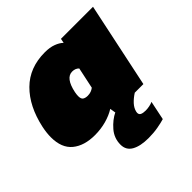

<svg xmlns="http://www.w3.org/2000/svg" viewBox="-187 -636 1008 1008"><g transform="rotate(-45 316.5 -132.0)"><path d="M168 10Q89 10 42.5 -28Q-4 -66 -4 -146Q-4 -162 -2 -179.5Q0 -197 4 -216Q31 -341 103 -412.5Q175 -484 289 -484Q326 -484 352.5 -474Q379 -464 394 -449L399 -474H637L537 0H473Q448 16 430.5 35Q413 54 408 76Q407 79 407 84Q407 97 418 102Q429 107 448 107Q461 107 476 104Q491 101 501 96L479 202Q460 208 427 214Q394 220 356 220Q296 220 261.5 200.5Q227 181 227 140Q227 92 258.5 55.5Q290 19 329 0H327L322 -31Q292 -12 252 -1Q212 10 168 10ZM287 -163Q301 -163 312 -167Q323 -171 332 -178L357 -296Q343 -311 319 -311Q271 -311 253 -224Q250 -208 250 -197Q250 -176 260.5 -169.5Q271 -163 287 -163Z"/></g></svg>

Font: Kanit Black
Style: Italic
Weight: 900
Italic angle: -12°
Designer: Katatrad Team
Foundry: CadsonDemak
Version: Version 2.000; ttfautohint (v1.8.3)